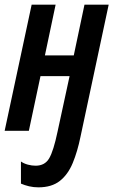

<svg xmlns="http://www.w3.org/2000/svg" viewBox="-24 -562 487 825"><path d="M141 243Q120 243 101 238.5Q82 234 66 227V132Q79 141 96 145.5Q113 150 129 150Q169 150 187.5 118Q206 86 223 5L275 -235H150L100 0H-4L112 -542H215L169 -324H293L339 -542H443L322 25Q309 89 288.5 138.5Q268 188 233 215.5Q198 243 141 243Z"/></svg>

Font: Noto Sans ExtraCondensed SemiBold
Style: Italic
Weight: 600
Width: 2
Italic angle: -12°
Designer: Monotype Design Team
Foundry: Monotype Imaging Inc.
Version: Version 2.013; ttfautohint (v1.8.4.7-5d5b)